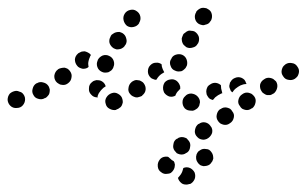

<svg xmlns="http://www.w3.org/2000/svg" viewBox="-41 -264 806 505"><path d="M441 178Q441 178 441 178Q441 180 440 182Q438 191 432 198Q430 201 427 204Q427 205 428 206Q428 206 428 207Q432 216 440 220Q449 223 457 220Q458 220 459 220Q467 216 471 207Q474 199 471 190Q467 182 459 178Q450 174 441 178Q441 178 441 178Q441 178 441 178ZM418 164Q417 162 416 160Q414 159 411 157Q406 153 402 149Q400 148 398 148Q396 148 394 148Q384 149 379 156Q373 164 374 173Q374 174 374 174Q375 184 383 189Q390 195 400 193Q404 193 408 191Q412 188 414 185Q417 181 418 177Q419 172 419 168Q419 168 419 168Q418 166 418 164ZM484 132Q488 129 492 128Q496 127 501 128Q505 128 509 130Q513 133 515 136Q518 140 519 144Q520 149 520 153Q519 157 517 161L516 162Q514 166 510 169Q507 171 503 172Q498 173 494 173Q489 172 485 170Q485 169 484 169Q484 169 483 168Q483 168 482 167Q481 166 480 165Q476 160 475 154Q474 148 476 142Q477 140 478 138Q480 134 484 132ZM450 138Q458 133 459 123Q461 114 456 107Q453 103 450 100Q446 98 442 97Q437 96 433 97Q428 98 425 101H424Q416 106 415 116Q413 125 418 132Q421 136 424 139Q428 141 432 142Q437 143 441 142Q446 141 449 138ZM513 93Q516 89 517 85Q518 80 517 76Q516 71 513 68Q508 60 499 58Q490 56 482 62H481Q474 67 472 77Q470 86 475 93Q478 97 482 100Q485 102 490 103Q494 104 498 103Q503 102 507 99Q511 96 513 93ZM574 45Q576 36 570 29Q568 25 564 22Q560 20 556 19Q552 18 547 19Q543 20 539 23H538Q531 28 529 38Q527 47 533 55Q535 58 539 61Q543 63 547 64Q551 65 556 64Q560 63 564 60Q572 55 574 45ZM470 26Q474 24 478 21Q481 18 483 14Q484 10 485 5Q485 -4 478 -11Q472 -17 462 -18Q452 -18 446 -11Q439 -5 439 5Q439 14 445 21Q451 27 461 27H462Q466 28 470 26ZM273 20Q277 18 279 14Q281 10 282 5Q282 1 281 -3Q279 -12 270 -17Q262 -22 253 -19Q244 -16 239 -8Q234 0 237 9Q239 18 247 22Q256 27 265 25V24Q270 23 273 20ZM631 6Q633 -3 628 -10Q625 -14 621 -17Q617 -19 613 -20Q609 -21 604 -20Q600 -19 596 -16Q588 -11 586 -1Q584 8 590 15Q592 19 596 22Q600 24 604 25Q609 26 613 25Q617 24 621 21H622Q629 16 631 6ZM19 13Q25 6 25 -3Q25 -8 23 -12Q21 -16 18 -19Q15 -22 10 -23Q6 -25 2 -25H1Q-8 -24 -15 -18Q-21 -11 -21 -1Q-20 8 -14 14Q-7 21 3 20Q13 20 19 13ZM502 -19Q501 -23 502 -28Q503 -32 505 -36Q508 -40 512 -42Q519 -47 527 -46Q534 -45 540 -40Q540 -31 543 -22Q543 -20 544 -19Q542 -18 541 -18Q532 -14 525 -8Q522 -5 519 -1Q515 -2 511 -4Q507 -7 505 -11Q502 -15 502 -19ZM85 -12Q88 -15 89 -19Q90 -24 90 -28Q89 -33 87 -37Q82 -45 73 -47Q64 -50 56 -45H55Q47 -40 45 -31Q42 -22 47 -14Q51 -6 60 -4Q69 -1 77 -6H78Q82 -8 85 -12ZM199 -15Q192 -22 193 -31V-32Q193 -37 195 -41Q197 -45 201 -48Q204 -51 208 -52Q213 -54 217 -53Q224 -53 230 -48Q235 -44 237 -37Q234 -35 231 -33Q224 -27 219 -19Q216 -14 215 -7Q215 -7 214 -7Q214 -8 214 -8Q205 -8 199 -15ZM342 -28Q343 -37 337 -45Q335 -48 331 -50Q327 -53 322 -53Q318 -54 314 -53Q309 -51 306 -49L305 -48Q298 -42 297 -33Q295 -24 301 -17Q304 -13 308 -11Q312 -9 316 -8Q320 -7 325 -9Q329 -10 333 -12V-13Q341 -19 342 -28ZM405 -10Q401 -11 397 -14Q394 -16 391 -20Q389 -24 388 -29Q388 -29 388 -30Q387 -39 392 -47Q398 -54 407 -55Q416 -57 424 -51Q431 -45 433 -36Q433 -36 433 -36Q433 -34 433 -33Q433 -31 433 -30Q431 -29 430 -27Q423 -21 420 -12Q419 -12 419 -12Q418 -11 417 -11Q415 -10 414 -10Q410 -9 405 -10ZM688 -33Q690 -42 685 -50Q682 -53 678 -56Q675 -58 670 -59Q666 -60 661 -59Q657 -58 653 -55Q645 -50 643 -41Q642 -31 647 -24Q649 -20 653 -18Q657 -15 661 -14Q666 -14 670 -14Q674 -15 678 -18H679Q686 -24 688 -33ZM562 -38Q563 -43 564 -47L565 -48Q569 -56 577 -59Q586 -63 595 -59Q599 -57 602 -54Q605 -50 606 -46Q607 -45 607 -44Q607 -44 607 -43Q603 -43 599 -42Q591 -40 584 -35L583 -34Q576 -30 571 -22Q570 -22 570 -21Q568 -23 566 -25Q565 -27 564 -30Q562 -34 562 -38ZM147 -60Q149 -69 143 -77Q141 -80 137 -83Q133 -85 129 -86Q124 -86 120 -85Q115 -84 112 -82L111 -81Q104 -76 102 -66Q101 -57 106 -50Q109 -46 113 -44Q117 -41 121 -41Q125 -40 130 -41Q134 -42 138 -45Q146 -51 147 -60ZM742 -64Q744 -68 745 -72Q746 -77 745 -81Q744 -85 741 -89Q736 -97 727 -98Q718 -100 710 -95L709 -94Q706 -92 703 -88Q701 -84 700 -80Q699 -75 700 -71Q701 -67 704 -63Q709 -55 718 -54Q727 -52 735 -57L736 -58Q739 -60 742 -64ZM348 -76Q348 -86 354 -92L355 -93Q361 -99 369 -99Q377 -100 384 -95Q384 -89 387 -82Q389 -78 391 -74Q390 -73 388 -72Q380 -68 374 -60Q372 -57 370 -54Q366 -54 362 -56Q358 -57 355 -60Q348 -67 348 -76ZM215 -88Q218 -79 227 -75Q231 -73 235 -73Q240 -73 244 -74Q248 -76 252 -79Q255 -82 257 -86V-87Q261 -95 258 -104Q255 -113 246 -117Q238 -121 229 -118Q220 -114 216 -106V-105Q212 -97 215 -88ZM408 -90Q411 -81 420 -78Q424 -76 428 -76Q433 -76 437 -77Q441 -79 444 -82Q448 -85 449 -89L450 -90Q453 -98 450 -107Q447 -116 438 -120Q430 -123 421 -120Q412 -117 409 -108L408 -107Q404 -99 408 -90ZM198 -119Q198 -120 197 -120Q197 -120 197 -121Q194 -124 190 -126Q186 -128 182 -129Q177 -129 173 -128Q169 -126 165 -124L164 -123Q157 -117 156 -108Q156 -98 162 -91Q164 -88 168 -86Q172 -84 177 -83Q181 -83 185 -84Q189 -85 192 -88Q191 -93 191 -98Q192 -107 196 -115V-116Q197 -117 198 -119ZM247 -151Q250 -142 258 -137Q262 -135 266 -134Q270 -134 275 -135Q279 -136 283 -139Q286 -141 288 -145L289 -146Q294 -154 291 -163Q289 -172 281 -177Q277 -179 273 -180Q268 -180 264 -179Q260 -178 256 -175Q252 -173 250 -169V-168Q245 -160 247 -151ZM437 -163Q437 -158 438 -154Q439 -150 442 -146Q445 -143 449 -140Q457 -136 466 -139Q475 -141 479 -149L480 -150Q484 -158 482 -167Q479 -176 471 -181Q467 -183 462 -183Q458 -184 454 -183Q449 -181 446 -178Q442 -176 440 -172V-171Q438 -167 437 -163ZM284 -211Q286 -202 293 -196Q301 -191 310 -193Q320 -195 325 -203V-204Q330 -212 328 -221Q326 -230 318 -235Q311 -240 302 -238Q292 -236 287 -228Q282 -220 284 -211ZM472 -215Q474 -206 482 -201Q486 -199 491 -198Q495 -197 499 -199Q504 -200 507 -202Q511 -205 513 -209L514 -210Q518 -218 516 -227Q514 -236 506 -240Q502 -243 498 -243Q493 -244 489 -243Q485 -242 481 -239Q477 -236 475 -233V-232Q470 -224 472 -215Z"/></svg>

Font: FRB American Cursive Dotted Extrabold
Style: Bold Italic
Weight: 800
Italic angle: -25°
Version: Version 2.0;Modular Font Editor K font №1